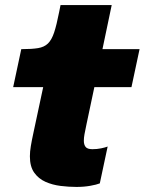

<svg xmlns="http://www.w3.org/2000/svg" viewBox="-20 -725 571 758"><path d="M282 13Q251.5 13 219.2 9Q187 5 159.5 -7.2Q132 -19.5 115 -43.5Q98 -67.5 98 -108Q98 -126.5 101.8 -148.8Q105.5 -171 111.5 -198.5L150.5 -381H32L64 -531H66.5Q105.5 -531 130 -535Q154.5 -539 169.2 -553.2Q184 -567.5 193.8 -597Q203.5 -626.5 213.5 -677.5L219 -705H421L384.5 -531H531L499 -381H352.5L321.5 -234.5Q316 -208.5 313.5 -194.8Q311 -181 311 -169Q311 -154 318 -145Q325 -136 345 -136Q363 -136 379.8 -139.5Q396.5 -143 405 -146.5L374 -1Q361.5 4 336.5 8.5Q311.5 13 282 13Z"/></svg>

Font: Epilogue Black
Style: Italic
Weight: 900
Italic angle: -12°
Designer: Tyler Finck
Foundry: Etcetera Type Co
Version: Version 2.111